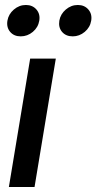

<svg xmlns="http://www.w3.org/2000/svg" viewBox="-20 -751 387 771"><path d="M15.6 0 101.1 -515.6H204.1L118.7 0ZM272 -605Q244.6 -605 229.2 -623Q213.9 -641.1 218.3 -668Q222.7 -694.3 244.1 -712.6Q265.6 -731 292.5 -731Q319.3 -731 335 -712.6Q350.6 -694.3 346.2 -668Q341.8 -641.1 320.3 -623Q298.8 -605 272 -605ZM63 -605Q36.1 -605 20.8 -623Q5.4 -641.1 9.8 -668Q14.2 -694.3 35.6 -712.6Q57.1 -731 84 -731Q110.8 -731 126.5 -712.6Q142.1 -694.3 137.7 -668Q133.3 -641.1 111.8 -623Q90.3 -605 63 -605Z"/></svg>

Font: Inter Display Medium
Style: Italic
Weight: 500
Italic angle: -9.39999°
Designer: Rasmus Andersson
Foundry: rsms
Version: Version 4.000;git-a52131595